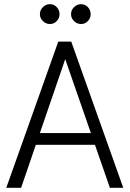

<svg xmlns="http://www.w3.org/2000/svg" viewBox="-20 -899 620 919"><path d="M10 0 259 -700H321L81 0ZM128 -206V-262H449V-206ZM506 0 263 -700H321L570 0ZM368 -784Q349 -784 334.5 -798Q320 -812 320 -831Q320 -851 334.5 -865Q349 -879 368 -879Q387 -879 400.5 -865Q414 -851 414 -831Q414 -812 400.5 -798Q387 -784 368 -784ZM219 -784Q200 -784 185.5 -798Q171 -812 171 -831Q171 -851 185.5 -865Q200 -879 219 -879Q238 -879 251.5 -865Q265 -851 265 -831Q265 -812 251.5 -798Q238 -784 219 -784Z"/></svg>

Font: Inclusive Sans Light
Style: Regular
Weight: 300
Designer: Olivia King
Foundry: Olivia King
Version: Version 2.004